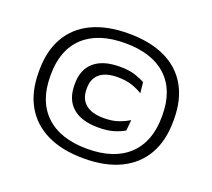

<svg xmlns="http://www.w3.org/2000/svg" viewBox="-115 -803 1069 967"><g transform="rotate(20 420.0 -319.5)"><path d="M420 15Q305 15 224.2 -24Q143.5 -63 101.2 -137Q59 -211 59 -316.5V-326Q59 -430.5 101.2 -504Q143.5 -577.5 224.2 -615.8Q305 -654 420 -654Q535 -654 615.8 -615.8Q696.5 -577.5 738.8 -504Q781 -430.5 781 -326V-316.5Q781 -211 738.8 -137Q696.5 -63 615.8 -24Q535 15 420 15ZM436 -156.5Q345 -156.5 297.8 -198Q250.5 -239.5 250.5 -317.5V-323.5Q250.5 -400.5 298 -441.2Q345.5 -482 435.5 -482Q484 -482 517.8 -471Q551.5 -460 570.5 -448L576.5 -391Q553.5 -406 520.8 -417.2Q488 -428.5 442.5 -428.5Q380.5 -428.5 347.8 -401.8Q315 -375 315 -323.5V-317.5Q315 -266 348.2 -238.2Q381.5 -210.5 445.5 -210.5Q491 -210.5 523.5 -222Q556 -233.5 580 -248.5L574.5 -191Q554 -178 519.8 -167.2Q485.5 -156.5 436 -156.5ZM420 -36.5Q564 -36.5 641.5 -109.8Q719 -183 719 -317V-325.5Q719 -458.5 641.5 -530.5Q564 -602.5 420 -602.5Q276 -602.5 198.5 -530.5Q121 -458.5 121 -325.5V-317Q121 -183 198.5 -109.8Q276 -36.5 420 -36.5Z"/></g></svg>

Font: Anek Gujarati Expanded
Style: Regular
Weight: 400
Width: 7
Designer: Mrunmayee Ghaisas (Gujarati), Yesha Goshar (Latin)
Foundry: Ek Type
Version: Version 1.003